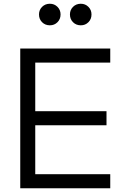

<svg xmlns="http://www.w3.org/2000/svg" viewBox="-20 -1004 652 1024"><path d="M88 0H568V-75H168V-336H548V-411H168V-670H568V-745H88ZM246 -869Q270 -869 286.5 -885.5Q303 -902 303 -927Q303 -951 286.5 -967.5Q270 -984 246 -984Q221 -984 204.5 -967.5Q188 -951 188 -927Q188 -902 204.5 -885.5Q221 -869 246 -869ZM411 -869Q435 -869 451.5 -885.5Q468 -902 468 -927Q468 -951 451.5 -967.5Q435 -984 411 -984Q386 -984 369.5 -967.5Q353 -951 353 -927Q353 -902 369.5 -885.5Q386 -869 411 -869Z"/></svg>

Font: Plus Jakarta Sans
Style: Regular
Weight: 400
Designer: Gumpita Rahayu
Foundry: Tokotype
Version: Version 2.004; ttfautohint (v1.8.3)